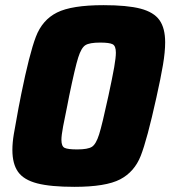

<svg xmlns="http://www.w3.org/2000/svg" viewBox="-20 -716 660 744"><path d="M28 -135Q28 -163 33.5 -196Q39 -229 52 -299Q54 -309 56.5 -321.5Q59 -334 62 -350Q94 -508 119 -573.5Q144 -639 201 -667.5Q258 -696 381 -696Q473 -696 524.5 -682.5Q576 -669 598 -638Q620 -607 620 -552Q620 -515 611.5 -464.5Q603 -414 586 -338Q550 -175 525.5 -112.5Q501 -50 445.5 -21Q390 8 268 8Q176 8 124 -5.5Q72 -19 50 -50Q28 -81 28 -135ZM400 -344Q416 -418 422.5 -455.5Q429 -493 429 -512Q429 -538 416.5 -544.5Q404 -551 368 -551Q327 -551 311 -541Q295 -531 283 -493Q271 -455 248 -344L241 -308Q231 -261 224.5 -226Q218 -191 218 -174Q218 -149 230.5 -143Q243 -137 279 -137Q320 -137 336 -147Q352 -157 364 -195Q376 -233 400 -344Z"/></svg>

Font: Saira Semi Condensed ExtraBold
Style: Italic
Weight: 800
Width: 4
Italic angle: -12°
Designer: Hector Gatti with collaboration of the Omnibus-Type team
Foundry: Omnibus-Type
Version: Version 1.001; ttfautohint (v1.8)